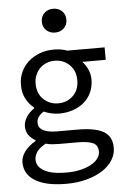

<svg xmlns="http://www.w3.org/2000/svg" viewBox="-62 -760 673 1028"><g transform="rotate(-5 275.0 -246.0)"><path d="M108 -19Q69 4 48.5 32Q28 60 28 89Q28 154 86.5 189Q145 224 252 224Q314 224 364 210Q414 196 449 173Q484 150 503 119Q522 88 522 54Q522 -8 476.5 -34Q431 -60 337 -60H228Q180 -60 153.5 -73.5Q127 -87 127 -116Q127 -148 165 -172Q185 -163 206.5 -158.5Q228 -154 247 -154Q286 -154 320.5 -165.5Q355 -177 380.5 -198.5Q406 -220 420.5 -251Q435 -282 435 -321Q435 -350 423 -376Q411 -402 394 -419H520V-486H319Q288 -498 247 -498Q208 -498 173.5 -485.5Q139 -473 113 -450.5Q87 -428 71.5 -396Q56 -364 56 -324Q56 -280 73.5 -248.5Q91 -217 116 -198V-194Q88 -175 73 -150.5Q58 -126 58 -103Q58 -72 73 -53Q88 -34 108 -23ZM330 8Q386 8 413.5 20Q441 32 441 67Q441 86 428.5 103.5Q416 121 392 134.5Q368 148 334 156Q300 164 258 164Q180 164 139.5 141.5Q99 119 99 81Q99 60 112.5 39.5Q126 19 161 0Q177 5 195.5 6.5Q214 8 235 8ZM135 -324Q135 -350 144 -371Q153 -392 168 -407Q183 -422 203.5 -430Q224 -438 247 -438Q294 -438 326.5 -406.5Q359 -375 359 -324Q359 -271 326.5 -240Q294 -209 247 -209Q201 -209 168 -240Q135 -271 135 -324ZM197 -652Q197 -623 216 -605.5Q235 -588 263 -588Q291 -588 310 -605.5Q329 -623 329 -652Q329 -681 310 -698.5Q291 -716 263 -716Q235 -716 216 -698.5Q197 -681 197 -652Z"/></g></svg>

Font: Codetta
Style: Regular
Weight: 400
Italic angle: -11°
Designer: Ulrich Proeller
Foundry: PROSA GmbH
Version: Version 2.00;September 29, 2018;FontCreator 11.5.0.2427 64-b